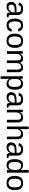

<svg xmlns="http://www.w3.org/2000/svg" viewBox="2682 -3447 973 6377"><g transform="rotate(90 3168.5 -258.5)"><path d="M202 10Q123 10 82.5 -32Q42 -74 42 -147Q42 -229 96 -273Q150 -317 271 -320L389 -322V-351Q389 -417 361.5 -444Q334 -471 276 -471Q216 -471 189.5 -451.5Q163 -432 158 -387L66 -396Q88 -538 278 -538Q378 -538 428 -493Q478 -448 478 -360V-133Q478 -94 488.5 -74Q499 -54 527 -54Q541 -54 556 -58V-3Q521 5 488 5Q439 5 417 -20.5Q395 -46 392 -101H389Q355 -41 310.5 -15.5Q266 10 202 10ZM222 -56Q258 -54 289 -68Q320 -82 342.5 -105Q365 -128 377 -157.5Q389 -187 389 -217V-261L293 -259Q248 -258 218 -251.5Q188 -245 169.5 -231.5Q151 -218 143 -197Q135 -176 133 -146Q133 -103 156 -79.5Q179 -56 222 -56Z M690 -267Q690 -161 723.5 -110.5Q757 -60 824 -60Q870 -60 901.5 -84.5Q933 -109 941 -163L1030 -157Q1019 -81 964.5 -35.5Q910 10 826 10Q714 10 656 -59.5Q598 -129 598 -265Q598 -399 657 -468.5Q716 -538 825 -538Q906 -538 959.5 -496.5Q1013 -455 1027 -380L936 -374Q930 -417 902 -443Q874 -469 823 -469Q753 -469 721.5 -422.5Q690 -376 690 -267Z M1570 -265Q1570 -125 1509.5 -57.5Q1449 10 1332 10Q1215 10 1156.5 -60Q1098 -130 1098 -265Q1098 -538 1335 -538Q1456 -538 1513 -472Q1570 -406 1570 -265ZM1478 -265Q1478 -374 1445.5 -423.5Q1413 -473 1336 -473Q1258 -473 1224 -423Q1190 -373 1190 -265Q1190 -159 1224 -107Q1258 -55 1331 -55Q1410 -55 1444 -105.5Q1478 -156 1478 -265Z M1987 0V-335Q1987 -374 1982 -399.5Q1977 -425 1966 -441Q1955 -457 1936 -463.5Q1917 -470 1890 -470Q1833 -470 1801 -427Q1769 -384 1769 -306V0H1681V-416Q1681 -508 1678 -528H1761Q1762 -527 1762 -515Q1762 -509 1762.5 -504Q1763 -499 1763.5 -490.5Q1764 -482 1764.5 -469.5Q1765 -457 1765 -438H1767Q1795 -494 1831.5 -516Q1868 -538 1921 -538Q1981 -538 2016 -514Q2051 -490 2065 -438H2066Q2093 -492 2132 -515Q2171 -538 2226 -538Q2306 -538 2342.5 -494.5Q2379 -451 2379 -352V0H2292V-335Q2292 -374 2287 -399.5Q2282 -425 2271 -441Q2260 -457 2241 -463.5Q2222 -470 2195 -470Q2138 -470 2106 -427.5Q2074 -385 2074 -306V0Z M2959 -267Q2959 10 2765 10Q2643 10 2601 -82H2598Q2600 -76 2600 1V208H2512V-420Q2512 -502 2509 -528H2594Q2594 -528 2596 -514Q2597 -508 2597 -499Q2597 -490 2598 -477Q2599 -465 2599 -456.5Q2599 -448 2599 -443H2601Q2625 -492 2663.5 -515Q2702 -538 2765 -538Q2862 -538 2910.5 -473Q2959 -408 2959 -267ZM2867 -265Q2867 -375 2837 -422.5Q2807 -470 2742 -470Q2667 -470 2633.5 -420Q2600 -370 2600 -258Q2600 -153 2633 -104Q2666 -55 2741 -55Q2807 -55 2837 -103Q2867 -151 2867 -265Z M3203 10Q3124 10 3083.5 -32Q3043 -74 3043 -147Q3043 -229 3097 -273Q3151 -317 3272 -320L3390 -322V-351Q3390 -417 3362.5 -444Q3335 -471 3277 -471Q3217 -471 3190.5 -451.5Q3164 -432 3159 -387L3067 -396Q3089 -538 3279 -538Q3379 -538 3429 -493Q3479 -448 3479 -360V-133Q3479 -94 3489.5 -74Q3500 -54 3528 -54Q3542 -54 3557 -58V-3Q3522 5 3489 5Q3440 5 3418 -20.5Q3396 -46 3393 -101H3390Q3356 -41 3311.5 -15.5Q3267 10 3203 10ZM3223 -56Q3259 -54 3290 -68Q3321 -82 3343.5 -105Q3366 -128 3378 -157.5Q3390 -187 3390 -217V-261L3294 -259Q3249 -258 3219 -251.5Q3189 -245 3170.5 -231.5Q3152 -218 3144 -197Q3136 -176 3134 -146Q3134 -103 3157 -79.5Q3180 -56 3223 -56Z M3960 0V-335Q3960 -374 3954.5 -399.5Q3949 -425 3936.5 -441Q3924 -457 3903 -463.5Q3882 -470 3851 -470Q3787 -470 3750.5 -427Q3714 -384 3714 -306V0H3626V-416Q3626 -508 3623 -528H3706Q3707 -527 3707 -515Q3707 -509 3707.5 -504Q3708 -499 3708.5 -490.5Q3709 -482 3709.5 -469.5Q3710 -457 3710 -438H3712Q3742 -493 3781.5 -515.5Q3821 -538 3881 -538Q3968 -538 4008 -495Q4048 -452 4048 -352V0Z M4268 -438Q4296 -490 4336 -514Q4376 -538 4437 -538Q4523 -538 4563.5 -495.5Q4604 -453 4604 -352V0H4516V-335Q4516 -376 4510.5 -401.5Q4505 -427 4492 -441.5Q4479 -456 4458.5 -462Q4438 -468 4407 -470Q4344 -470 4307 -427Q4270 -384 4270 -312V0H4182V-725H4270V-536Q4270 -521 4269.5 -505.5Q4269 -490 4268 -474Q4267 -458 4267 -449Q4267 -440 4266 -438Z M4871 10Q4792 10 4751.5 -32Q4711 -74 4711 -147Q4711 -229 4765 -273Q4819 -317 4940 -320L5058 -322V-351Q5058 -417 5030.5 -444Q5003 -471 4945 -471Q4885 -471 4858.5 -451.5Q4832 -432 4827 -387L4735 -396Q4757 -538 4947 -538Q5047 -538 5097 -493Q5147 -448 5147 -360V-133Q5147 -94 5157.5 -74Q5168 -54 5196 -54Q5210 -54 5225 -58V-3Q5190 5 5157 5Q5108 5 5086 -20.5Q5064 -46 5061 -101H5058Q5024 -41 4979.5 -15.5Q4935 10 4871 10ZM4891 -56Q4927 -54 4958 -68Q4989 -82 5011.5 -105Q5034 -128 5046 -157.5Q5058 -187 5058 -217V-261L4962 -259Q4917 -258 4887 -251.5Q4857 -245 4838.5 -231.5Q4820 -218 4812 -197Q4804 -176 4802 -146Q4802 -103 4825 -79.5Q4848 -56 4891 -56Z M5626 -85Q5601 -34 5561 -12Q5521 10 5461 10Q5361 10 5314 -57Q5267 -124 5267 -262Q5267 -538 5461 -538Q5521 -538 5561 -516Q5601 -494 5626 -446H5627L5626 -505V-725H5714V-109Q5714 -25 5717 0H5633Q5632 -4 5631 -13Q5630 -22 5629 -36Q5628 -50 5628 -62Q5628 -74 5628 -85ZM5359 -265Q5359 -154 5388.5 -106Q5418 -58 5484 -58Q5559 -58 5592.5 -110Q5626 -162 5626 -271Q5626 -376 5592 -424.5Q5558 -473 5485 -473Q5418 -473 5388.5 -424.5Q5359 -376 5359 -265Z M6295 -265Q6295 -125 6234.5 -57.5Q6174 10 6057 10Q5940 10 5881.5 -60Q5823 -130 5823 -265Q5823 -538 6060 -538Q6181 -538 6238 -472Q6295 -406 6295 -265ZM6203 -265Q6203 -374 6170.5 -423.5Q6138 -473 6061 -473Q5983 -473 5949 -423Q5915 -373 5915 -265Q5915 -159 5949 -107Q5983 -55 6056 -55Q6135 -55 6169 -105.5Q6203 -156 6203 -265Z"/></g></svg>

Font: Libra Sans
Style: Regular
Weight: 400
Foundry: Context Ltd
Version: Version 1.000; ttfautohint (v1.3)